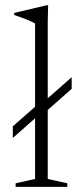

<svg xmlns="http://www.w3.org/2000/svg" viewBox="-20 -730 321 750"><path d="M166.5 -31 243 -14V0H41V-14L117 -31V-268L30 -191V-236.5L117 -313V-638Q97 -650.5 35.5 -671.5V-679.5L162 -709.5H168L166.5 -644.5V-346L260 -428.5V-383L166.5 -300.5Z"/></svg>

Font: Newsreader Text Light
Style: Regular
Weight: 300
Designer: Hugues Gentile
Foundry: Production Type
Version: Version 1.001